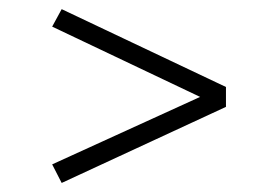

<svg xmlns="http://www.w3.org/2000/svg" viewBox="-20 -445 614 424"><path d="M95.2 -82 421.9 -231 95.2 -386.2 116.2 -424.8 479 -252.9V-209L116.2 -41Z"/></svg>

Font: Dehuti
Style: Bold
Weight: 700
Version: Version 1.2